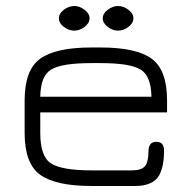

<svg xmlns="http://www.w3.org/2000/svg" viewBox="-20 -619 632 639"><path d="M192.5 -529.5Q176 -542 176 -558Q176 -574 192.5 -586.5Q209 -599 227 -599Q245 -599 261.5 -586.5Q278 -574 278 -558Q278 -542 261.5 -529.5Q245 -517 227 -517Q209 -517 192.5 -529.5ZM338.5 -529.5Q322 -542 322 -558Q322 -574 338.5 -586.5Q355 -599 373 -599Q391 -599 407.5 -586.5Q424 -574 424 -558Q424 -542 407.5 -529.5Q391 -517 373 -517Q355 -517 338.5 -529.5ZM536 -285V-245H114V-177Q114 -98 150 -75Q186 -52 285 -52H419Q451 -52 462.5 -66Q474 -80 474 -114Q474 -147 500 -147Q526 -147 526 -118Q526 -66 510 -36Q490 0 429 0H285Q165 0 113.5 -37.5Q62 -75 62 -176V-285Q62 -386 113.5 -423.5Q165 -461 285 -461H314Q434 -461 485 -423.5Q536 -386 536 -285ZM314 -409H285Q185 -409 150 -387.5Q115 -366 114 -297H484Q483 -366 448 -387.5Q413 -409 314 -409Z"/></svg>

Font: Jura
Style: Regular
Weight: 400
Designer: Daniel Johnson, Alexei Vanyashin
Foundry: Daniel Johnson
Version: Version 5.103